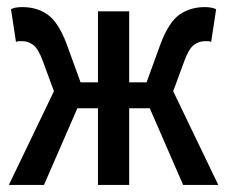

<svg xmlns="http://www.w3.org/2000/svg" viewBox="-20 -521 640 541"><path d="M5 0 132 -264 101 -348Q88 -384 73.5 -394.5Q59 -405 43 -405Q37 -405 33.5 -405Q30 -405 25 -403L11 -495Q21 -501 43 -501Q84 -501 114 -480Q144 -459 167 -399L207 -289H256V-489H344V-289H393L433 -399Q456 -459 486 -480Q516 -501 557 -501Q577 -501 589 -495L575 -403Q570 -405 566.5 -405Q563 -405 557 -405Q541 -405 526.5 -394.5Q512 -384 499 -348L468 -264L595 0H496L402 -216H344V0H256V-216H198L104 0Z"/></svg>

Font: Source Code Pro Medium
Style: Regular
Weight: 500
Monospace: yes
Designer: Paul D. Hunt, Teo Tuominen
Foundry: Adobe Systems Incorporated
Version: Version 2.030;PS 1.000;hotconv 16.6.51;makeotf.lib2.5.65220